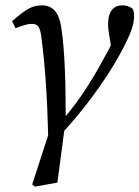

<svg xmlns="http://www.w3.org/2000/svg" viewBox="-20 -508 520 716"><path d="M110 188 194 173 221 -31 164 -17 100 180 110 188ZM160 9H192C281 -82 374 -207 430 -311C466 -378 480 -414 480 -447C480 -460 478 -469 475 -475C469 -480 456 -488 437 -488C404 -488 383 -467 383 -417C383 -407 385 -391 387 -378L399 -307L408 -369C402 -355 397 -345 387 -326C338 -235 289 -148 211 -58H225C225 -182 223 -313 208 -409C199 -464 175 -488 136 -488C100 -488 77 -474 25 -429L38 -403C66 -413 81 -419 99 -419C119 -419 129 -410 134 -372C148 -264 156 -151 160 9Z"/></svg>

Font: Source Serif 4 Variable
Style: Italic
Weight: 400
Italic angle: -12°
Designer: Frank Grießhammer
Foundry: Adobe Systems Incorporated
Version: Version 4.004;hotconv 1.0.116;makeotfexe 2.5.65601